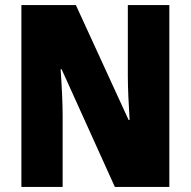

<svg xmlns="http://www.w3.org/2000/svg" viewBox="-20 -734 749 754"><path d="M645 0V-714H482V-436C482 -391 485 -327 489 -263H485L278 -714H64V0H226V-281C226 -325 223 -393 218 -462H222L431 0Z"/></svg>

Font: Noto Sans Khmer Condensed Black
Style: Regular
Weight: 900
Width: 3
Designer: Danh Hong and the Monotype Design Team
Foundry: Monotype Imaging Inc.
Version: Version 2.004